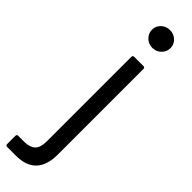

<svg xmlns="http://www.w3.org/2000/svg" viewBox="-392 -758 954 954"><g transform="rotate(45 85.0 -281.5)"><path d="M-48 210Q-58 210 -58 200V142Q-58 132 -48 132H-6Q32 132 52 114Q72 96 72 48V-543Q72 -553 82 -553H147Q157 -553 157 -543V59Q157 134 121 172Q85 210 14 210ZM49 -711Q49 -737 68 -755Q87 -773 114 -773Q141 -773 160 -755Q179 -737 179 -711Q179 -685 160 -666.5Q141 -648 114 -648Q87 -648 68 -666.5Q49 -685 49 -711Z"/></g></svg>

Font: Open Sauce Two
Style: Regular
Weight: 400
Designer: Alfredo Marco Pradil
Foundry: Creative Sauce Fz LLC
Version: Version 1.477